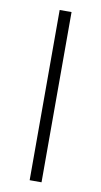

<svg xmlns="http://www.w3.org/2000/svg" viewBox="-83 -754 418 793"><g transform="rotate(10 126.0 -357.0)"><path d="M101.1 0V-713.9H150.9V0Z"/></g></svg>

Font: TypoPRO Open Sans
Style: Regular
Weight: 300
Foundry: Ascender Corporation
Version: Version 1.10